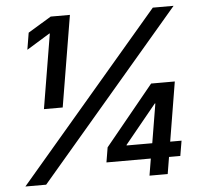

<svg xmlns="http://www.w3.org/2000/svg" viewBox="-52 -782 877 836"><g transform="rotate(-5 386.5 -364.0)"><path d="M283.7 -727.5 217.3 -328.6H135.3L189.5 -654.3H187L85.9 -592.3L98.1 -666L199.7 -727.5ZM25.4 0 646 -727.5H736.8L116.2 0ZM386.2 -73.7 397 -138.7 609.9 -398.9H666L650.9 -311H618.2L480.5 -142.6L480 -139.6H720.2L709 -73.7ZM567.9 0 583.5 -93.8 589.4 -122.6 635.3 -398.9H713.4L647.5 0Z"/></g></svg>

Font: Inter 24pt Medium
Style: Italic
Weight: 500
Italic angle: -9.3988°
Designer: Rasmus Andersson
Foundry: rsms
Version: Version 4.001;git-66647c0bb